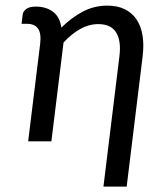

<svg xmlns="http://www.w3.org/2000/svg" viewBox="-20 -505 565 686"><path d="M432.6 161.6H349.6L406.7 -304.2Q413.6 -358.9 395 -388.9Q376.5 -418.9 331.1 -418.9Q297.9 -418.9 266.6 -401.4Q235.4 -383.8 207 -353L163.6 0H80.6L123.5 -348.6Q127.9 -385.3 116 -402.6Q104 -419.9 76.2 -419.9H57.1L61 -453.1Q62.5 -463.9 73.5 -472.7Q84.5 -481.4 108.4 -481.4Q144.5 -481.4 169.2 -463.1Q193.8 -444.8 199.2 -406.2Q234.4 -441.4 275.1 -463.1Q315.9 -484.9 363.8 -484.9Q399.9 -484.9 426 -471.9Q452.1 -459 468 -435.3Q483.9 -411.6 489.3 -378.2Q494.6 -344.7 489.7 -304.2Z"/></svg>

Font: Carlito
Style: Italic
Weight: 400
Italic angle: -7°
Designer: Lukasz Dziedzic
Foundry: tyPoland Lukasz Dziedzic
Version: Version 1.104